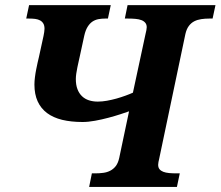

<svg xmlns="http://www.w3.org/2000/svg" viewBox="-20 -734 866 754"><path d="M363.8 -335Q381.3 -335 400.1 -338.4Q418.9 -341.8 437.3 -346.9Q455.6 -352.1 472.4 -358.2Q489.3 -364.3 502 -370.1L550.8 -597.2Q556.2 -618.7 556.2 -627Q556.2 -637.7 550.5 -644.5Q544.9 -651.4 535.2 -655Q525.4 -658.7 512 -659.9Q498.5 -661.1 482.9 -661.1H470.2L481 -713.9H826.2L814.9 -661.1H801.8Q785.6 -661.1 770.5 -658.9Q755.4 -656.7 742.9 -650.4Q730.5 -644 721.4 -631.8Q712.4 -619.6 708 -600.1L605 -109.9Q603.5 -104.5 602.3 -97.7Q601.1 -90.8 601.1 -86.9Q601.1 -76.2 606.4 -69.6Q611.8 -63 621.3 -59.3Q630.9 -55.7 644 -54.4Q657.2 -53.2 672.9 -53.2H686L674.8 0H330.1L340.8 -53.2H354Q370.1 -53.2 385.3 -55.2Q400.4 -57.1 413.1 -63.7Q425.8 -70.3 434.8 -82Q443.8 -93.8 448.2 -113.8L486.8 -296.9Q474.6 -292.5 452.9 -285.4Q431.2 -278.3 405.5 -271.5Q379.9 -264.6 353.3 -259.8Q326.7 -254.9 304.2 -254.9Q259.3 -254.9 224.1 -263.4Q189 -272 164.8 -290Q140.6 -308.1 127.9 -335.9Q115.2 -363.8 115.2 -401.9Q115.2 -415 117.2 -430.7Q119.1 -446.3 122.1 -461.2Q125 -476.1 127.9 -489Q130.9 -502 132.8 -509.8L150.9 -592.8Q152.3 -599.1 153.6 -607.9Q154.8 -616.7 154.8 -621.1Q154.8 -633.8 150.1 -641.6Q145.5 -649.4 137.5 -653.8Q129.4 -658.2 118.4 -659.7Q107.4 -661.1 94.2 -661.1H83L94.2 -713.9H415L403.8 -661.1H393.1Q378.9 -661.1 366.2 -658.7Q353.5 -656.2 343 -649.2Q332.5 -642.1 324.2 -628.9Q315.9 -615.7 311 -594.2L293 -511.2Q291.5 -504.9 289.1 -493.7Q286.6 -482.4 283.9 -469.7Q281.2 -457 279.5 -444.8Q277.8 -432.6 277.8 -423.8Q277.8 -400.4 284.2 -383.8Q290.5 -367.2 302 -356.2Q313.5 -345.2 329.3 -340.1Q345.2 -335 363.8 -335Z"/></svg>

Font: Droid Serif
Style: Bold Italic
Weight: 700
Italic angle: -12°
Designer: Monotype Design team
Foundry: Monotype Imaging Inc.
Version: Version 1.03